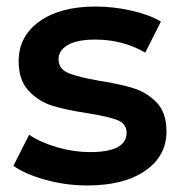

<svg xmlns="http://www.w3.org/2000/svg" viewBox="-20 -560 555 587"><path d="M21 -53 69 -148Q105 -124 155.5 -109.5Q206 -95 255 -95Q367 -95 367 -154Q367 -182 338.5 -193Q310 -204 247 -214Q181 -224 139.5 -237Q98 -250 67.5 -282.5Q37 -315 37 -373Q37 -449 100.5 -494.5Q164 -540 272 -540Q327 -540 382 -527.5Q437 -515 472 -494L424 -399Q356 -439 271 -439Q216 -439 187.5 -422.5Q159 -406 159 -379Q159 -349 189.5 -336.5Q220 -324 284 -313Q348 -303 389 -290Q430 -277 459.5 -246Q489 -215 489 -158Q489 -83 424 -38Q359 7 247 7Q182 7 120 -10Q58 -27 21 -53Z"/></svg>

Font: APTA Sans SemiBold
Style: Bold
Weight: 600
Version: Version 7.200